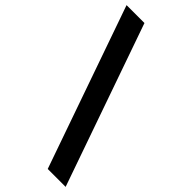

<svg xmlns="http://www.w3.org/2000/svg" viewBox="-299 -875 1054 1054"><g transform="rotate(45 228.5 -348.0)"><path d="M324 123 -6 -819H133L463 123Z"/></g></svg>

Font: Montserrat GRBold
Style: Regular
Weight: 700
Designer: Julieta Ulanovsky
Foundry: Julieta Ulanovsky
Version: Version 1.00 May 29, 2023, initial release